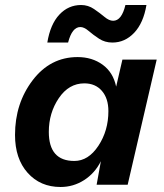

<svg xmlns="http://www.w3.org/2000/svg" viewBox="-20 -738 657 767"><path d="M565 -718Q553 -646 516 -607Q479 -568 429 -568Q399 -568 375.5 -583.5Q352 -599 334 -614.5Q316 -630 301 -630Q268 -630 252 -568H169Q181 -641 217 -679.5Q253 -718 304 -718Q332 -718 355.5 -702Q379 -686 397.5 -670.5Q416 -655 432 -655Q466 -655 481 -718ZM222 9Q141 9 90.5 -47.5Q40 -104 40 -199Q40 -325 110.5 -417.5Q181 -510 290 -510Q348 -510 390 -479.5Q432 -449 444 -392L469 -500H606L490 0H366L383 -94Q359 -46 316 -18.5Q273 9 222 9ZM277 -95Q333 -95 373 -155.5Q413 -216 413 -294Q413 -345 387 -375Q361 -405 317 -405Q255 -405 215 -346Q175 -287 175 -211Q175 -95 277 -95Z"/></svg>

Font: Elaine Sans SemiBold
Style: Italic
Weight: 600
Italic angle: -13°
Designer: Wei Huang
Foundry: Wei Huang
Version: Version 2.001;December 24, 2019;FontCreator 12.0.0.2547 64-b